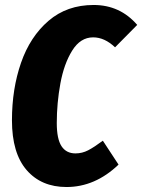

<svg xmlns="http://www.w3.org/2000/svg" viewBox="-20 -733 571 771"><path d="M531 -633 442 -543Q400 -583 354 -583Q303 -583 270 -530Q237 -477 222.5 -398Q208 -319 208 -239Q208 -175 227 -146Q246 -117 283 -117Q310 -117 334 -129.5Q358 -142 393 -168L456 -72Q362 18 247 18Q146 18 87 -50Q28 -118 28 -250Q28 -376 64.5 -481Q101 -586 175 -649.5Q249 -713 356 -713Q462 -713 531 -633Z"/></svg>

Font: Fira Sans Extra Condensed ExtraBold
Style: Italic
Weight: 800
Width: 3
Italic angle: -8°
Designer: Carrois Corporate & Edenspiekermann AG
Foundry: Carrois Corporate GbR & Edenspiekermann AG
Version: Version 4.203